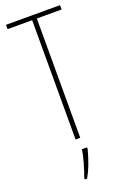

<svg xmlns="http://www.w3.org/2000/svg" viewBox="-176 -767 678 1042"><g transform="rotate(-20 163.5 -246.5)"><path d="M149 0V-689H7V-714H319V-689H176V0ZM193 71Q168 165 135 221H122V211Q134 180 147 134.5Q160 89 163 61H193Z"/></g></svg>

Font: Noto Sans Display Thin Cond
Style: Regular
Weight: 250
Width: 3
Designer: Monotype Design team
Foundry: Monotype Imaging Inc.
Version: Version 1.000